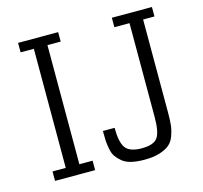

<svg xmlns="http://www.w3.org/2000/svg" viewBox="-107 -848 1037 981"><g transform="rotate(-15 411.5 -358.0)"><path d="M566 -680H646V-183Q646 -104 625.5 -75Q605 -46 542 -46Q479 -46 456.5 -76Q434 -106 434 -183H372Q372 -151 373 -132Q374 -113 379 -87Q384 -61 395 -45.5Q406 -30 424 -15Q442 0 471 7Q500 14 540 14Q588 14 621 3.5Q654 -7 673 -23Q692 -39 702 -66.5Q712 -94 715 -119.5Q718 -145 718 -183V-680H778V-730H566ZM70 -680H140V-50H70V0H282V-50H212V-680H282V-730H70Z"/></g></svg>

Font: Glegoo
Style: Regular
Weight: 400
Version: Version 2.0.1; ttfautohint (v0.9) -r 48 -G 60